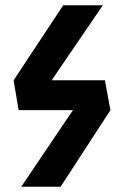

<svg xmlns="http://www.w3.org/2000/svg" viewBox="-20 -712 449 732"><path d="M401 -292 211 0H61L258 -292H51L32 -406L221 -692H372L177 -406H380Z"/></svg>

Font: Fira Sans Compressed SemiBold
Style: Italic
Weight: 600
Width: 1
Italic angle: -8°
Designer: bBox Type GmbH & Carrois Corporate GbR & Edenspiekermann AG
Foundry: bBox Type GmbH & Carrois Corporate GbR & Edenspiekermann AG
Version: Version 4.301